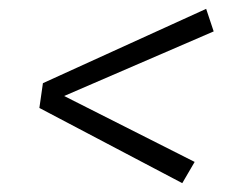

<svg xmlns="http://www.w3.org/2000/svg" viewBox="-20 -549 534 434"><path d="M463 -478 125 -332 420 -183 392 -135 69 -305 77 -361 446 -529Z"/></svg>

Font: Fira Sans Light
Style: Italic
Weight: 300
Italic angle: -8°
Designer: bBox Type GmbH & Carrois Corporate GbR & Edenspiekermann AG
Foundry: bBox Type GmbH & Carrois Corporate GbR & Edenspiekermann AG
Version: Version 4.301